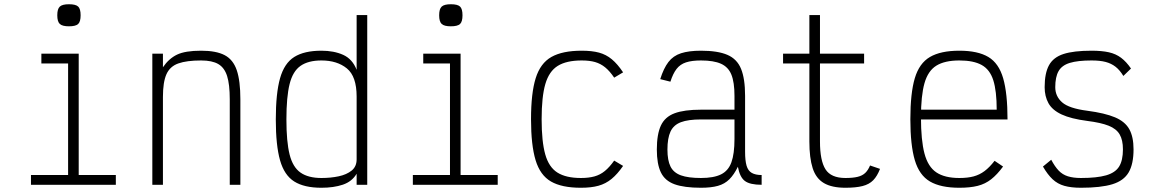

<svg xmlns="http://www.w3.org/2000/svg" viewBox="-20 -871 5440 905"><path d="M301 0V-603L332 -572H175V-618H351V0ZM126 0V-46H526V0ZM305 -747Q274 -747 262 -758Q250 -769 250 -799Q250 -829 262 -840Q274 -851 305 -851Q337 -851 348.5 -840Q360 -829 360 -799Q360 -769 348.5 -758Q337 -747 305 -747Z M698 0V-618H748V-554Q776 -595 814.5 -613.5Q853 -632 928 -632Q999 -632 1039 -611Q1079 -590 1096 -540Q1113 -490 1113 -403V0H1063V-403Q1063 -473 1050.5 -512.5Q1038 -552 1009 -569Q980 -586 928 -586Q860 -586 820.5 -572Q781 -558 764.5 -521Q748 -484 748 -414V0Z M1495 14Q1414 14 1367 -15.5Q1320 -45 1300 -115.5Q1280 -186 1280 -308Q1280 -431 1300 -502Q1320 -573 1367 -602.5Q1414 -632 1495 -632Q1554 -632 1597.5 -612.5Q1641 -593 1661 -542V-800H1711V0H1661V-52Q1639 -15 1596 -0.5Q1553 14 1495 14ZM1495 -32Q1539 -32 1576.5 -40Q1614 -48 1637.5 -67Q1661 -86 1661 -120V-416Q1661 -511 1615 -548.5Q1569 -586 1495 -586Q1433 -586 1396.5 -560.5Q1360 -535 1345 -474.5Q1330 -414 1330 -308Q1330 -203 1345 -143Q1360 -83 1396.5 -57.5Q1433 -32 1495 -32Z M2101 0V-603L2132 -572H1975V-618H2151V0ZM1926 0V-46H2326V0ZM2105 -747Q2074 -747 2062 -758Q2050 -769 2050 -799Q2050 -829 2062 -840Q2074 -851 2105 -851Q2137 -851 2148.5 -840Q2160 -829 2160 -799Q2160 -769 2148.5 -758Q2137 -747 2105 -747Z M2718 14Q2628 14 2577 -15.5Q2526 -45 2504.5 -116Q2483 -187 2483 -309Q2483 -432 2505 -502.5Q2527 -573 2579 -602.5Q2631 -632 2722 -632Q2770 -632 2803.5 -623Q2837 -614 2864 -591.5Q2891 -569 2917 -530L2875 -505Q2854 -536 2832.5 -553.5Q2811 -571 2785 -578.5Q2759 -586 2722 -586Q2650 -586 2609 -560.5Q2568 -535 2550.5 -475Q2533 -415 2533 -309Q2533 -204 2550 -143.5Q2567 -83 2607.5 -57.5Q2648 -32 2718 -32Q2755 -32 2782 -39.5Q2809 -47 2831 -65Q2853 -83 2875 -114L2917 -89Q2890 -50 2862.5 -27.5Q2835 -5 2801 4.5Q2767 14 2718 14Z M3284 14Q3205 14 3159.5 -2.5Q3114 -19 3095 -58.5Q3076 -98 3076 -166Q3076 -238 3095 -279Q3114 -320 3159.5 -337Q3205 -354 3284 -354H3442V-419Q3442 -483 3427.5 -519Q3413 -555 3378.5 -570.5Q3344 -586 3284 -586Q3241 -586 3213.5 -577Q3186 -568 3169 -546Q3152 -524 3140 -486L3092 -498Q3108 -549 3130.5 -578.5Q3153 -608 3190 -620Q3227 -632 3284 -632Q3363 -632 3408.5 -612.5Q3454 -593 3473 -546.5Q3492 -500 3492 -419V-156Q3492 -114 3499 -90Q3506 -66 3523.5 -56Q3541 -46 3570 -46V0Q3515 0 3491 -18Q3467 -36 3458 -85Q3440 -48 3418 -26Q3396 -4 3364 5Q3332 14 3284 14ZM3284 -32Q3344 -32 3378.5 -49Q3413 -66 3427.5 -106Q3442 -146 3442 -216V-308H3284Q3224 -308 3189.5 -295Q3155 -282 3140.5 -251Q3126 -220 3126 -166Q3126 -115 3140.5 -86Q3155 -57 3189.5 -44.5Q3224 -32 3284 -32Z M3965 14Q3901 14 3863.5 -8Q3826 -30 3810.5 -78.5Q3795 -127 3795 -204V-572H3671V-618H3795V-800H3845V-618H4053V-572H3845V-204Q3845 -114 3871 -73Q3897 -32 3965 -32Q4000 -32 4022.5 -37.5Q4045 -43 4058.5 -56Q4072 -69 4081 -91L4128 -75Q4115 -41 4096 -21.5Q4077 -2 4045.5 6Q4014 14 3965 14Z M4502 14Q4414 14 4363.5 -15.5Q4313 -45 4292 -116Q4271 -187 4271 -309Q4271 -432 4292 -502.5Q4313 -573 4363.5 -602.5Q4414 -632 4502 -632Q4589 -632 4638.5 -602.5Q4688 -573 4708.5 -502Q4729 -431 4729 -308H4300V-354H4678Q4678 -442 4662 -492.5Q4646 -543 4607.5 -564.5Q4569 -586 4502 -586Q4433 -586 4393.5 -561.5Q4354 -537 4337.5 -478.5Q4321 -420 4321 -318Q4321 -210 4337.5 -147.5Q4354 -85 4393.5 -58.5Q4433 -32 4502 -32Q4541 -32 4569 -39.5Q4597 -47 4620.5 -64.5Q4644 -82 4668 -113L4708 -86Q4680 -48 4652 -26Q4624 -4 4588.5 5Q4553 14 4502 14Z M5075 14Q5029 14 4997 5Q4965 -4 4941.5 -26Q4918 -48 4896 -86L4935 -118Q4952 -86 4970 -67Q4988 -48 5013.5 -40Q5039 -32 5075 -32Q5150 -32 5193.5 -44.5Q5237 -57 5255 -86Q5273 -115 5273 -167Q5273 -211 5257.5 -237.5Q5242 -264 5205.5 -278.5Q5169 -293 5105 -301Q5028 -311 4984 -331.5Q4940 -352 4922 -384.5Q4904 -417 4904 -460Q4904 -526 4924.5 -563.5Q4945 -601 4993 -616.5Q5041 -632 5125 -632Q5174 -632 5207 -624.5Q5240 -617 5264.5 -598.5Q5289 -580 5311 -548L5275 -513Q5258 -541 5238 -556.5Q5218 -572 5191.5 -579Q5165 -586 5125 -586Q5060 -586 5022.5 -574.5Q4985 -563 4969.5 -535.5Q4954 -508 4954 -460Q4954 -417 4986.5 -388.5Q5019 -360 5105 -349Q5188 -338 5235.5 -318Q5283 -298 5303 -262Q5323 -226 5323 -167Q5323 -98 5300 -58.5Q5277 -19 5223 -2.5Q5169 14 5075 14Z"/></svg>

Font: Victor Mono Thin
Style: Regular
Weight: 100
Monospace: yes
Designer: Rune Bjørnerås
Version: Version 1.561;gftools[0.9.30]